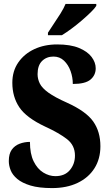

<svg xmlns="http://www.w3.org/2000/svg" viewBox="-20 -951 562 981"><path d="M246 10Q179 10 136 -3Q93 -16 68.5 -36.5Q44 -57 34.5 -81Q25 -105 25 -128Q25 -165 40 -186Q55 -207 80 -216.5Q105 -226 133 -226Q133 -165 152 -126.5Q171 -88 201 -69.5Q231 -51 263 -51Q311 -51 337 -82Q363 -113 363 -156Q363 -208 323 -239.5Q283 -271 211 -304Q115 -349 79 -402.5Q43 -456 43 -528Q43 -588 73.5 -632Q104 -676 155.5 -700Q207 -724 272 -724Q340 -724 383.5 -706Q427 -688 448 -660Q469 -632 469 -602Q469 -567 442.5 -544.5Q416 -522 352 -522Q352 -556 340.5 -588Q329 -620 307 -641Q285 -662 253 -662Q218 -662 195 -639.5Q172 -617 172 -572Q172 -547 183.5 -524Q195 -501 227.5 -477.5Q260 -454 323 -426Q420 -382 456.5 -330Q493 -278 493 -204Q493 -139 462.5 -91Q432 -43 376.5 -16.5Q321 10 246 10ZM225 -784Q238 -805 255.5 -830.5Q273 -856 289.5 -882.5Q306 -909 315 -931H472V-921Q464 -908 444 -888.5Q424 -869 398.5 -847Q373 -825 346 -805Q319 -785 296 -771H225Z"/></svg>

Font: Noto Serif Ethiopic Condensed ExtraBold
Style: Regular
Weight: 800
Width: 3
Designer: Monotype Design Team
Foundry: Monotype Imaging Inc.
Version: Version 2.102; ttfautohint (v1.8.4.7-5d5b)